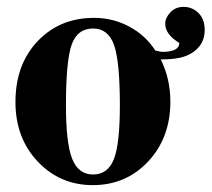

<svg xmlns="http://www.w3.org/2000/svg" viewBox="-20 -525 616 559"><path d="M576 -438Q576 -406 556 -385Q536 -364 504 -357Q482 -352 448 -352Q476 -296 476 -229Q476 -124 411.5 -55Q347 14 250 14Q155 14 90 -54.5Q25 -123 25 -228Q25 -337 89.5 -405Q154 -473 254 -473Q309 -473 356.5 -447.5Q404 -422 432 -378Q448 -374 452 -374Q502 -374 502 -400Q461 -425 461 -456Q461 -473 476 -489Q491 -505 514 -505Q540 -505 558 -487Q576 -469 576 -438ZM329 -218Q329 -346 312 -394Q295 -442 251 -442Q205 -442 188.5 -394.5Q172 -347 172 -218Q172 -109 190 -63Q208 -17 251 -17Q294 -17 311.5 -61.5Q329 -106 329 -218Z"/></svg>

Font: STIX
Style: Bold
Weight: 700
Designer: MicroPress Inc., with final additions and corrections provided by Coen Hoffman, Elsevier (retired)
Version: Version 1.1.1